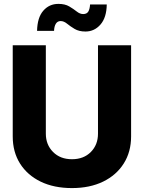

<svg xmlns="http://www.w3.org/2000/svg" viewBox="-20 -962 745 994"><path d="M352.5 11.7Q259.3 11.7 190.4 -21.7Q121.6 -55.2 83.7 -115.2Q45.9 -175.3 45.9 -255.9V-727.5H217.3V-270Q217.3 -212.9 254.6 -175.3Q292 -137.7 352.5 -137.7Q413.1 -137.7 450.2 -175Q487.3 -212.4 487.3 -270V-727.5H658.7V-255.9Q658.7 -175.8 620.6 -115.5Q582.5 -55.2 513.7 -21.7Q444.8 11.7 352.5 11.7ZM422.4 -798.8Q388.7 -798.8 366.2 -812.3Q343.8 -825.7 327.1 -839.4Q310.5 -853 293.9 -853Q277.8 -853 269.3 -839.4Q260.7 -825.7 259.8 -802.2H171.9Q173.3 -871.1 204.1 -906.5Q234.9 -941.9 282.2 -941.9Q316.4 -941.9 338.6 -928.7Q360.8 -915.5 377.4 -902.3Q394 -889.2 410.6 -889.2Q429.2 -889.2 437 -901.9Q444.8 -914.6 446.3 -939H532.7Q531.7 -871.1 500.2 -835Q468.8 -798.8 422.4 -798.8Z"/></svg>

Font: Inter Display ExtraBold
Style: Regular
Weight: 800
Designer: Rasmus Andersson
Foundry: rsms
Version: Version 4.000;git-a52131595